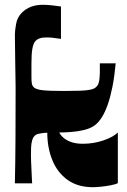

<svg xmlns="http://www.w3.org/2000/svg" viewBox="-20 -764 529 800"><path d="M45 -370Q45 -388 45 -402Q45 -416 44.5 -438Q44 -460 43.5 -502Q43 -544 42 -619Q42 -636 47 -664Q52 -692 71 -711Q104 -744 158 -744Q175 -744 194.5 -742Q214 -740 234 -737V-602Q211 -605 200.5 -606.5Q190 -608 185 -608Q180 -608 171 -608Q140 -608 126 -591Q119 -582 115 -561.5Q111 -541 111 -500Q111 -494 111 -488.5Q111 -483 111 -477Q111 -471 111 -465Q111 -459 111 -453.5Q111 -448 111 -442Q111 -427 112.5 -417Q114 -407 121 -400Q131 -391 158.5 -388Q186 -385 247 -385Q288 -385 314.5 -386Q341 -387 357 -390.5Q373 -394 380 -401Q388 -408 391 -418Q394 -428 395 -442Q396 -454 396 -461Q396 -468 396 -476.5Q396 -485 396 -500H462Q457 -445 448.5 -402.5Q440 -360 429 -328.5Q418 -297 404.5 -275.5Q391 -254 375 -242Q357 -229 330.5 -222.5Q304 -216 276 -214Q248 -212 227 -212Q232 -201 244.5 -190Q257 -179 277 -172Q297 -165 325 -165Q370 -165 411 -179Q452 -193 471 -212V-1Q462 4 441.5 8Q421 12 400 14Q379 16 367 16Q304 16 261.5 -14.5Q219 -45 198 -97Q177 -149 177 -211Q161 -211 140.5 -206.5Q120 -202 114 -179Q110 -166 109.5 -148Q109 -130 109 -119Q109 -109 109.5 -93Q110 -77 111 -59.5Q112 -42 112.5 -26Q113 -10 114 0H42Q44 -92 44.5 -185Q45 -278 45 -370Z"/></svg>

Font: Ojuju ExtraBold
Style: Regular
Weight: 800
Designer: Chisaokwu Joboson, Mirko Velimirovic
Foundry: Udi Foundry
Version: Version 1.000